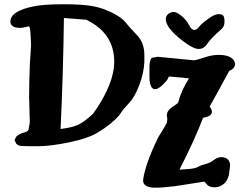

<svg xmlns="http://www.w3.org/2000/svg" viewBox="-20 -688 1163 902"><path d="M1021 -551.8Q968.8 -505.9 953.4 -481.9Q938 -458 912.8 -458Q887.7 -458 836.9 -497.1Q758.8 -557.6 758.8 -598.1Q758.8 -612.3 770.3 -622.1Q781.7 -631.8 796.1 -631.8Q810.5 -631.8 833.3 -612.8Q856 -593.8 867.9 -570.6Q879.9 -547.4 892.1 -547.4Q904.3 -547.4 914.6 -561.3Q924.8 -575.2 956.3 -598.4Q987.8 -621.6 1005.9 -621.6Q1023.9 -621.6 1029.3 -614Q1034.7 -606.4 1034.7 -586.9Q1034.7 -563 1021 -551.8ZM867.7 -319.8Q854 -321.3 840.8 -322.8L774.4 -328.6Q771.5 -327.6 769.3 -319.8Q767.1 -312 745.4 -290.5Q723.6 -269 709 -269Q682.6 -269 682.1 -326.2V-373.5Q682.1 -405.8 693.8 -416.5L720.7 -421.4L889.6 -404.8Q903.3 -405.3 938.7 -417.7Q974.1 -430.2 1008.5 -430.2Q1043 -430.2 1063.5 -418.2Q1084 -406.2 1084 -386.5Q1084 -366.7 1056.6 -354.5Q1011.7 -271 965.3 -188Q975.6 -171.4 975.6 -163.1Q975.6 -141.6 934.1 -134.8Q894.5 -30.8 823.2 108.9L856.4 106.9Q895 104.5 909.7 96.2Q925.3 87.4 946 82.5Q966.8 77.6 984.1 64Q1001.5 50.3 1020 50.3Q1038.6 50.3 1049.8 60.5Q1061 70.8 1061 89.4L1055.7 132.3Q1048.3 164.1 1028.8 178Q1009.3 191.9 991.2 191.9H984.9Q962.4 190.9 952.6 179Q942.9 167 938 165.5L803.7 186.5Q741.7 193.8 710.9 193.8Q652.3 193.8 652.3 160.2Q652.3 157.2 652.8 153.8Q662.6 83.5 722.2 -41Q759.8 -101.6 763.7 -110.4L766.1 -128.9Q764.2 -140.1 763.7 -145Q763.7 -171.4 796.9 -190.4Q815.4 -201.7 817.4 -207.5Q831.5 -263.2 867.7 -319.8ZM516.6 -398.4Q516.6 -531.7 385.3 -595.2L280.3 -603.5Q276.9 -340.8 264.6 -82Q316.9 -88.4 345.9 -101.3Q375 -114.3 417.5 -153.8Q516.6 -293 516.6 -398.4ZM658.2 -430.7V-396.5Q655.3 -341.8 633.5 -285.9Q611.8 -230 585.4 -202.9Q559.1 -175.8 547.4 -156.7Q535.6 -137.7 502.9 -110.4Q470.2 -83 429.9 -60.1Q389.6 -37.1 303.5 -19Q217.3 -1 155 -1Q92.8 -1 78.9 -2.4Q64.9 -3.9 56.2 -13.2L48.3 -29.8L56.2 -45.9Q71.8 -60.1 91.6 -64.9Q111.3 -69.8 113.8 -78.1L120.1 -112.8L116.7 -233.9Q116.7 -288.6 120.1 -383.8L126 -476.6L123 -536.6Q123.5 -536.6 121.1 -550.8Q118.7 -564.9 116.2 -564.7Q113.8 -564.5 99.9 -560.8Q85.9 -557.1 74.7 -557.1Q29.3 -557.1 28.8 -586.4Q28.8 -637.2 143.1 -659.2Q189.5 -668 278.6 -668Q367.7 -668 415.3 -659.2Q462.9 -650.4 507.6 -627.9Q552.2 -605.5 569.3 -583.5Q586.4 -561.5 622.3 -524.4Q658.2 -487.3 658.2 -430.7Z"/></svg>

Font: Drukaatie burti
Style: Bold
Weight: 700
Version: Version 0.14